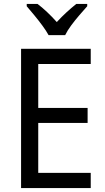

<svg xmlns="http://www.w3.org/2000/svg" viewBox="-20 -964 540 984"><path d="M445 0H88V-714H445V-636H176V-411H429V-334H176V-78H445ZM229 -784Q217 -806 197.5 -832.5Q178 -859 156.5 -885Q135 -911 117 -932V-944H172Q195 -927 221 -902.5Q247 -878 271 -851Q297 -879 321 -901Q345 -923 371 -944H427V-932Q410 -913 387.5 -887Q365 -861 345 -834Q325 -807 314 -784Z"/></svg>

Font: Noto Sans SemiCondensed
Style: Regular
Weight: 400
Width: 4
Designer: Monotype Design Team
Foundry: Monotype Imaging Inc.
Version: Version 2.013; ttfautohint (v1.8.4.7-5d5b)